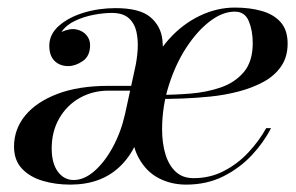

<svg xmlns="http://www.w3.org/2000/svg" viewBox="-20 -490 802 520"><path d="M484 10Q443.5 10 409.8 -7.5Q376 -25 355.5 -62.5Q335 -100 335 -160L355 -155.5Q356 -227 378.2 -284.8Q400.5 -342.5 437.5 -383.8Q474.5 -425 521 -447.2Q567.5 -469.5 616 -469.5Q657 -469.5 689.2 -460.2Q721.5 -451 740.2 -429.8Q759 -408.5 759 -372Q759 -335.5 741.2 -310Q723.5 -284.5 693.5 -268.2Q663.5 -252 626.2 -242.2Q589 -232.5 549.8 -228.5Q510.5 -224.5 474.2 -223.2Q438 -222 410 -222V-233Q451 -233 495.2 -236.5Q539.5 -240 578 -253.2Q616.5 -266.5 640.5 -295Q664.5 -323.5 664.5 -373.5Q664.5 -407 653.8 -432.8Q643 -458.5 616 -458.5Q582.5 -458.5 548 -432Q513.5 -405.5 484.2 -360.5Q455 -315.5 437 -258.2Q419 -201 419 -139.5Q419 -102.5 428 -72.5Q437 -42.5 455.8 -25Q474.5 -7.5 504 -7.5Q549 -7.5 586.2 -26.8Q623.5 -46 652.5 -77Q681.5 -108 701 -143H714Q694.5 -104.5 661.8 -69.5Q629 -34.5 584.5 -12.2Q540 10 484 10ZM170 10Q130.5 10 95.8 -0.2Q61 -10.5 39.5 -33.2Q18 -56 18 -93Q18 -140 48.2 -177Q78.5 -214 135.8 -235.8Q193 -257.5 274 -257.5H347.5V-244.5H274Q231 -244.5 196 -224.8Q161 -205 140.5 -169.5Q120 -134 120 -88Q120 -47.5 136.8 -25Q153.5 -2.5 179.5 -2.5Q208 -2.5 235.8 -26.8Q263.5 -51 285.5 -91.5Q307.5 -132 318.5 -180.5L345.5 -304.5Q351 -328.5 352.8 -355Q354.5 -381.5 349.5 -404Q344.5 -426.5 328.8 -440.8Q313 -455 283 -455Q261 -455 234.2 -450Q207.5 -445 183.5 -433.8Q159.5 -422.5 146.5 -403.5Q170 -414 187.2 -410.2Q204.5 -406.5 214.2 -394.8Q224 -383 224 -368Q224 -338 204 -324.5Q184 -311 165 -311Q142 -311 127.8 -325Q113.5 -339 113.5 -366Q113.5 -397 139.5 -420Q165.5 -443 206.5 -455.5Q247.5 -468 293 -468Q358 -468 386.8 -444Q415.5 -420 419.8 -382.5Q424 -345 416 -304.5L373 -180.5Q364.5 -134 347.2 -98.5Q330 -63 304.5 -38.8Q279 -14.5 245.5 -2.2Q212 10 170 10Z"/></svg>

Font: Bodoni Moda 18pt
Style: Italic
Weight: 400
Italic angle: -13°
Designer: Owen Earl
Foundry: indestructible type
Version: Version 2.005